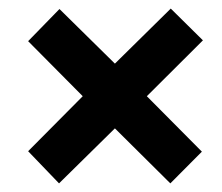

<svg xmlns="http://www.w3.org/2000/svg" viewBox="-20 -575 513 443"><path d="M374 -555.2 448.2 -481.9 318.8 -353 445.8 -225.1 373 -151.9 245.1 -278.8 116.2 -151.9 44.9 -226.1 170.9 -353 44.9 -480 117.2 -554.2 245.1 -428.2Z"/></svg>

Font: Open Sans Condensed
Style: Italic
Weight: 400
Width: 3
Italic angle: -12°
Designer: Monotype Design Team
Foundry: Monotype Imaging Inc.
Version: Version 3.000